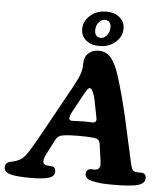

<svg xmlns="http://www.w3.org/2000/svg" viewBox="-76 -1004 928 1070"><g transform="rotate(5 388.0 -469.0)"><path d="M476.1 -948.7Q522 -948.7 550.5 -924.3Q579.1 -899.9 579.1 -862.8Q579.1 -817.9 542.7 -786.1Q506.3 -754.4 452.1 -754.4Q406.2 -754.4 377.9 -778.3Q349.6 -802.2 349.6 -839.8Q349.6 -884.8 385.7 -916.7Q421.9 -948.7 476.1 -948.7ZM422.4 -839.8Q422.4 -800.3 458 -800.3Q476.1 -800.3 491 -818.6Q505.9 -836.9 505.9 -862.8Q505.9 -902.3 470.7 -902.3Q453.1 -902.3 437.7 -884.8Q422.4 -867.2 422.4 -839.8ZM255.9 -215.3 211.9 -130.4Q198.2 -103 198.2 -88.4Q198.2 -69.3 215.8 -66.4Q223.6 -64.9 235.1 -64.5Q246.6 -64 252 -63Q269 -58.1 269 -36.1Q269 -21 259.3 -11.2Q249.5 -1.5 229.2 3.2Q209 7.8 187.5 9.5Q166 11.2 133.3 11.2Q56.2 11.2 21.2 1.5Q-13.7 -8.3 -13.7 -36.1Q-13.7 -46.9 -7.6 -54.9Q-1.5 -63 8.8 -66.4Q13.2 -67.9 31.7 -72Q50.3 -76.2 62.5 -83Q83.5 -90.8 106 -123.3Q128.4 -155.8 174.8 -239.3L331.1 -522.5Q355.5 -567.9 363.8 -593Q372.1 -618.2 372.1 -648.9Q372.1 -687 395.3 -707.5Q418.5 -728 452.6 -728Q494.1 -728 520.8 -697Q547.4 -666 568.8 -598.6Q586.9 -541.5 603.8 -477.1Q620.6 -412.6 629.6 -372.6Q638.7 -332.5 656.2 -252.4Q673.8 -172.4 681.2 -139.6Q684.6 -123 686.5 -115.5Q688.5 -107.9 692.1 -96.7Q695.8 -85.4 700.2 -80.3Q704.6 -75.2 710.9 -73.7Q721.2 -71.3 735.6 -71.5Q750 -71.8 756.8 -70.3Q774.4 -64.9 774.4 -44.9Q774.4 -28.3 765.1 -18.6Q755.9 -8.8 737.8 -2.9Q700.7 9.3 591.3 9.3Q516.6 9.3 478 -1.5Q439 -10.3 439 -38.1Q439 -58.6 457.5 -65.4Q463.4 -66.9 474.4 -66.2Q485.4 -65.4 492.7 -66.4Q503.9 -67.9 510.5 -75.9Q517.1 -84 517.1 -95.7Q517.1 -106.9 514.6 -123L502 -212.9Q499.5 -225.6 492.2 -232.7Q484.9 -239.7 470.2 -241.7Q439 -245.6 380.4 -245.6Q326.2 -245.6 293.5 -240.2Q266.6 -235.8 255.9 -215.3ZM404.3 -328.1Q419.4 -328.1 433.8 -327.4Q448.2 -326.7 452.1 -326.7Q473.1 -326.7 473.1 -346.7Q473.1 -350.6 466.3 -382.3L451.7 -456.1Q446.3 -481 437.7 -498.5Q429.2 -516.1 421.4 -516.1Q417.5 -516.1 413.3 -512.9Q409.2 -509.8 403.8 -501.5Q398.4 -493.2 395 -487.1Q391.6 -481 383.8 -467.3L335.4 -378.4Q321.3 -353 321.3 -338.9Q321.3 -325.7 337.9 -325.7Q339.4 -325.7 365 -326.9Q390.6 -328.1 404.3 -328.1Z"/></g></svg>

Font: Cooper*
Style: Bold Italic
Weight: 700
Italic angle: -7°
Designer: Owen Earl
Foundry: indestructible type*
Version: Version 0.001